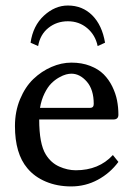

<svg xmlns="http://www.w3.org/2000/svg" viewBox="-20 -666 490 696"><path d="M389.2 -104 409.2 -79.1Q379.4 -38.6 334.7 -14.4Q290 9.8 237.8 9.8Q187.5 9.8 146.2 -7.6Q105 -24.9 79.1 -56.2Q34.2 -109.4 34.2 -209Q34.2 -261.7 52.7 -306.4Q71.3 -351.1 100.8 -379.4Q130.4 -407.7 166.5 -423.3Q202.6 -439 238.8 -439Q276.9 -439 306.9 -427.2Q336.9 -415.5 355.7 -396.7Q374.5 -377.9 387 -352.5Q399.4 -327.1 404.3 -302Q409.2 -276.9 409.2 -250Q409.2 -232.9 391.1 -232.9H122.1Q122.1 -144.5 146 -106Q164.6 -75.7 194.6 -62.3Q224.6 -48.8 254.9 -48.8Q338.4 -48.8 389.2 -104ZM125 -274.9H306.2Q319.8 -274.9 319.8 -289.1Q319.8 -341.3 294.7 -370.1Q269.5 -398.9 238.8 -398.9Q230.5 -398.9 219.7 -396.2Q209 -393.6 193.8 -385Q178.7 -376.5 165.8 -363.5Q152.8 -350.6 141.4 -327.4Q129.9 -304.2 125 -274.9ZM334 -499Q325.7 -539.1 296.1 -564Q266.6 -588.9 226.1 -588.9Q185.5 -588.9 155.5 -564.9Q125.5 -541 118.2 -499L90.8 -511.2Q99.6 -572.8 139.4 -609.4Q179.2 -646 226.1 -646Q278.8 -646 314.5 -610.4Q350.1 -574.7 360.8 -511.2Z"/></svg>

Font: Linux Biolinum
Style: Regular
Weight: 400
Designer: Philipp H. Poll
Foundry: Philipp H. Poll
Version: Version 0.6.4